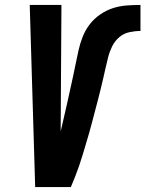

<svg xmlns="http://www.w3.org/2000/svg" viewBox="-20 -755 587 775"><path d="M122 0 100 -735H228L225 -245Q225 -240 225 -235Q225 -230 225 -225Q231 -252 237.5 -279Q244 -306 250 -333.5Q256 -361 262 -388Q268 -415 274 -442.5Q280 -470 285.5 -497.5Q291 -525 297 -552Q303 -579 313.5 -606Q324 -633 342 -656.5Q360 -680 385 -697Q410 -714 437 -722.5Q464 -731 492 -733Q520 -735 547 -735V-630Q525 -630 502 -625Q479 -620 461 -604.5Q443 -589 432.5 -567.5Q422 -546 416.5 -524Q411 -502 406 -480Q401 -458 396 -436Q391 -414 385.5 -392Q380 -370 374.5 -348.5Q369 -327 363 -305Q357 -283 351.5 -261Q346 -239 339.5 -217Q333 -195 326.5 -173Q320 -151 313.5 -129.5Q307 -108 299.5 -86Q292 -64 283.5 -42.5Q275 -21 266 0Z"/></svg>

Font: Iosevka SS04 Extrabold Oblique
Style: Regular
Weight: 800
Italic angle: -9°
Monospace: yes
Designer: Belleve Invis
Foundry: Belleve Invis
Version: Version 19.0.0; ttfautohint (v1.8.4)